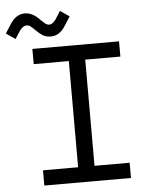

<svg xmlns="http://www.w3.org/2000/svg" viewBox="-103 -932 758 980"><g transform="rotate(-5 276.0 -442.0)"><path d="M84 -622V-700H528V-622H348V-78H528V0H84V-78H264V-622ZM29 -798 3 -758 -44 -790 -12 -840Q18 -884 61 -884Q101 -884 138 -844Q148 -834 160 -824Q170 -816 181 -816Q198 -816 215 -840L241 -881L288 -849L256 -799Q227 -755 184 -755Q159 -755 143 -765Q126 -776 110 -792Q97 -805 85 -815Q77 -822 64 -822Q46 -822 29 -798Z"/></g></svg>

Font: Rilu
Style: Regular
Weight: 500
Designer: Alí Sinisterra
Foundry: Alí Sinisterra
Version: 0.1